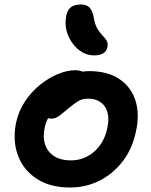

<svg xmlns="http://www.w3.org/2000/svg" viewBox="-20 -824 675 856"><path d="M292 12Q204 12 144.5 -26.5Q85 -65 60.5 -129.5Q36 -194 51 -274Q62 -327 90.5 -370.5Q119 -414 158 -445.5Q197 -477 238.5 -494Q280 -511 315 -511Q330 -511 343.5 -506.5Q357 -502 365 -492Q373 -482 370 -465Q363 -435 346 -411.5Q329 -388 287 -373Q259 -362 236.5 -344.5Q214 -327 199 -304.5Q184 -282 179 -253Q166 -188 198 -148.5Q230 -109 296 -109Q356 -109 401 -149Q446 -189 459 -256Q471 -315 447 -349.5Q423 -384 372 -384Q346 -384 327 -372Q308 -360 284 -340Q266 -325 254 -315Q242 -305 231.5 -300Q221 -295 206 -295Q190 -295 177.5 -310Q165 -325 171 -358Q177 -385 197.5 -411.5Q218 -438 248 -459.5Q278 -481 311.5 -494Q345 -507 376 -507Q459 -507 511 -472.5Q563 -438 583 -378.5Q603 -319 587 -242Q572 -165 529.5 -108Q487 -51 425.5 -19.5Q364 12 292 12ZM400 -577Q372 -577 348 -590.5Q324 -604 306 -627.5Q288 -651 279 -679Q270 -707 273 -735Q275 -770 291 -787Q307 -804 340 -804Q367 -804 380.5 -789Q394 -774 399 -740Q404 -713 414.5 -695.5Q425 -678 436.5 -666.5Q448 -655 455 -643.5Q462 -632 459 -615Q455 -594 439 -585.5Q423 -577 400 -577Z"/></svg>

Font: Shantell Sans SemiBold
Style: Italic
Weight: 600
Italic angle: -11°
Designer: Stephen Nixon, Anya Danilova, Shantell Martin
Foundry: Arrow Type
Version: Version 1.011;[c5ecc13dd]